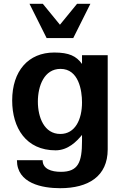

<svg xmlns="http://www.w3.org/2000/svg" viewBox="-20 -790 645 1009"><path d="M297 -86C212 -86 179 -174 179 -256C179 -338 212 -428 298 -428C394 -428 411 -314 411 -252C411 -162 375 -86 297 -86ZM44 -262C44 -118 117 0 272 0C338 0 383 -47 411 -81V-49C411 63 391 113 300 113C250 113 204 98 204 52H69C69 174 202 199 296 199C444 199 546 137 546 -5V-500H411V-454C381 -495 344 -514 265 -514C129 -514 44 -417 44 -262ZM365 -590 455 -770H385L295 -660L205 -770H135L225 -590Z"/></svg>

Font: Perun
Style: Bold
Weight: 700
Foundry: Copyright (c) Stefan Peev, Context Ltd, 2016
Version: Version 1.089